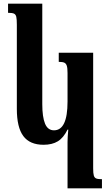

<svg xmlns="http://www.w3.org/2000/svg" viewBox="-20 -780 605 1049"><path d="M349 -5Q349 -28 353 -72H349Q327 -27 296 -8Q265 11 218 11Q143 11 107.5 -36.5Q72 -84 72 -185V-645Q72 -675 69 -688Q66 -701 56.5 -705.5Q47 -710 24 -710V-760H211V-211Q211 -141 226 -104.5Q241 -68 275 -68Q349 -68 349 -225V-381Q349 -408 345 -420.5Q341 -433 331.5 -437.5Q322 -442 301 -442V-492H489V140Q489 167 492.5 179Q496 191 505.5 195Q515 199 537 199V249H349Z"/></svg>

Font: Noto Serif Armenian SmBd Narrow
Style: Regular
Weight: 600
Width: 4
Designer: Monotype Design team
Foundry: Monotype Imaging Inc.
Version: Version 1.000